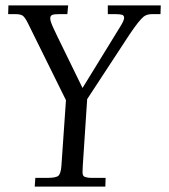

<svg xmlns="http://www.w3.org/2000/svg" viewBox="-20 -687 622 707"><path d="M284.9 -77.9 283.9 -53Q283.9 -39.3 291.5 -36.1Q301.8 -32 318.1 -32H368.9L367.9 0H107.9L110.1 -32H155Q185.8 -32 194.8 -39.7Q203.9 -47.4 206.1 -75.9L222.9 -318.1L83 -601.1Q72 -623.3 63.7 -629.2Q55.4 -635 35.9 -635H10L11 -667H231L228 -635H199Q180.4 -635 172.7 -632.2Q165 -629.4 165 -618.7Q165 -607.9 178.7 -579.2Q192.4 -550.5 192.7 -549.7Q193.1 -548.8 193.8 -547.5Q194.6 -546.1 195.1 -544.9L283.9 -363L424.1 -591.1Q437 -611.8 437 -621.1Q437 -630.4 429 -632.7Q420.9 -635 402.1 -635H377V-667H572L571 -635H540Q521 -635 509.3 -626Q492.2 -612.5 457 -560.1L301 -322Z"/></svg>

Font: Linden Hill
Style: Italic
Weight: 400
Italic angle: -5.60001°
Version: Version 1.201